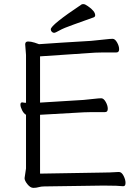

<svg xmlns="http://www.w3.org/2000/svg" viewBox="-20 -900 678 930"><path d="M472 -64Q510 -64 555 -67H556Q569 -67 578.5 -48.5Q588 -30 588 -14Q588 2 577 2H576Q552 -1 489 -1H473L195 3Q179 3 167.5 6.5Q156 10 141.5 10Q127 10 113 -7.5Q99 -25 99 -37L106 -84V-344Q95 -350 87 -366Q79 -382 79 -393Q79 -404 87 -404H89Q97 -402 106 -402V-634L102 -685Q102 -699 116 -699Q130 -699 147.5 -693.5Q165 -688 169 -686Q265 -693 420 -702L440 -704Q463 -706 488.5 -709Q514 -712 525.5 -712Q537 -712 547 -694.5Q557 -677 557 -661.5Q557 -646 544 -646H482Q455 -646 441 -645L174 -627V-403L385 -416Q408 -418 433.5 -421Q459 -424 470.5 -424Q482 -424 492 -406.5Q502 -389 502 -373Q502 -357 489 -357H426Q400 -357 386 -356L174 -344V-59ZM434 -816Q385 -798 336.5 -781Q288 -764 268 -752.5Q248 -741 242 -741Q236 -741 231 -746Q226 -751 226 -758Q226 -779 376 -879Q378 -880 385 -880Q392 -880 406 -870Q441 -846 441 -826Q441 -819 434 -816Z"/></svg>

Font: LXGW WenKai Lite
Style: Regular
Weight: 400
Designer: LXGW / Fontworks Inc.
Foundry: LXGW / Fontworks Inc.
Version: Version 1.511; March 25, 2025